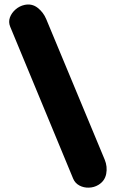

<svg xmlns="http://www.w3.org/2000/svg" viewBox="-20 -769 516 873"><path d="M427.2 71.8Q407.7 83.5 384.3 84.2Q360.8 85 341.1 74.5Q321.3 64 312.5 43L26.4 -647.5Q17.6 -668.9 25.1 -689.7Q32.7 -710.4 50.8 -726.1Q68.8 -741.7 91.3 -746.6Q125 -753.9 151.1 -733.6Q177.2 -713.4 190.4 -681.6L456.1 -43Q469.2 -11.2 462.9 21.5Q456.5 54.2 427.2 71.8Z"/></svg>

Font: Mikhak-DS1-FD Black
Style: Regular
Weight: 900
Designer: Amin Abedi
Version: Version 3.2